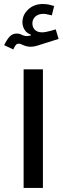

<svg xmlns="http://www.w3.org/2000/svg" viewBox="-34 -923 311 943"><path d="M176.8 -582.5V0H82V-582.5ZM202.1 -851.6Q190.4 -855 179.7 -855Q154.3 -855 139.6 -841.6Q125 -828.1 125 -807.6Q125 -789.6 137 -776.9Q148.9 -764.2 172.9 -764.2Q188.5 -764.2 216.8 -772L239.7 -778.8L253.9 -731.9L147.5 -698.2Q130.4 -693.4 117.2 -693.4Q97.7 -693.4 79.6 -701.7Q73.2 -704.6 68.1 -706.5Q63 -708.5 58.1 -708.5Q48.8 -708.5 43.2 -701.4Q37.6 -694.3 31.2 -680.2L-13.7 -701.2Q0.5 -730 14.2 -744.1Q27.8 -758.3 49.3 -758.3Q61 -758.3 69.1 -753.9Q77.1 -749.5 87.9 -746.8Q98.6 -744.1 117.2 -749L117.7 -752.9Q97.2 -759.8 86.7 -776.9Q76.2 -793.9 76.2 -814Q76.2 -850.1 104.7 -876.7Q133.3 -903.3 176.3 -903.3Q185.5 -903.3 194.3 -902.3Q203.1 -901.4 213.9 -898.4L231.9 -893.6L220.7 -847.7Z"/></svg>

Font: Estedad-FD Medium
Style: Regular
Weight: 500
Designer: Amin Abedi
Version: Version 7.3